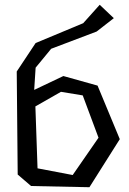

<svg xmlns="http://www.w3.org/2000/svg" viewBox="-20 -773 541 803"><path d="M128 -328 137 -69 284 -41 392 -197 326 -374 235 -389ZM456 -697 384 -641 194 -569 129 -490 123 -397 245 -455 388 -415 481 -191 354 10 110 5 54 -43 50 -474 129 -593 328 -676 397 -753Z"/></svg>

Font: Underdog
Style: Regular
Weight: 400
Designer: Sergey Steblina
Foundry: Sergey Steblina, Jovanny Lemonad
Version: Version 1.001; ttfautohint (v0.9)